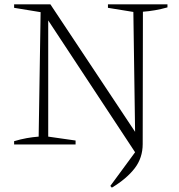

<svg xmlns="http://www.w3.org/2000/svg" viewBox="-20 -665 823 884"><path d="M477 -645H751V-631Q694 -615 638 -611L637 -2Q637 62 600 110Q563 158 495 199L488 191L602 36L202 -571V-36L328 -18V0H45V-15Q75 -24 103 -29Q131 -34 158 -36L167 -609L45 -629V-645H212L602 -58L594 -610L477 -629Z"/></svg>

Font: Piazzolla ExtraLight
Style: Regular
Weight: 200
Designer: Juan Pablo del Peral
Foundry: Huerta Tipografica
Version: Version 1.330